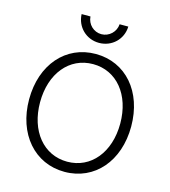

<svg xmlns="http://www.w3.org/2000/svg" viewBox="-133 -1031 1017 1152"><g transform="rotate(15 375.0 -454.5)"><path d="M375 16C562 16 692 -135 692 -350C692 -566 562 -716 375 -716C189 -716 58 -566 58 -350C58 -135 189 16 375 16ZM375 -47C228 -47 126 -171 126 -350C126 -529 228 -653 375 -653C522 -653 624 -529 624 -350C624 -171 522 -47 375 -47ZM375 -785C455 -785 518 -846 520 -925H466C463 -877 423 -839 375 -839C327 -839 288 -877 285 -925H230C233 -846 295 -785 375 -785Z"/></g></svg>

Font: Uncut Sans Book
Style: Regular
Weight: 350
Designer: Kasper Nordkvist
Foundry: UNCUT.wtf
Version: Version 1.304;Glyphs 3.2 (3246)